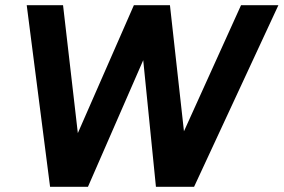

<svg xmlns="http://www.w3.org/2000/svg" viewBox="-20 -720 1093 740"><path d="M532 -488 319 0H173L83 -700H223L280 -207L496 -700H635L689 -214L909 -700H1053L728 0H581Z"/></svg>

Font: Oak Sans
Style: Bold Italic
Weight: 700
Italic angle: -9.5°
Foundry: Erik Kennedy, Walven
Version: Version 1.000